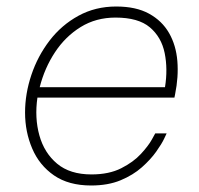

<svg xmlns="http://www.w3.org/2000/svg" viewBox="-20 -560 612 590"><path d="M260 10Q191 10 146 -21Q101 -52 79 -103.5Q57 -155 57 -214Q57 -272 76.5 -330Q96 -388 132.5 -435.5Q169 -483 221 -511.5Q273 -540 337 -540Q398 -540 438 -518Q478 -496 499.5 -458.5Q521 -421 525 -372.5Q529 -324 518 -270L516 -260H95Q86 -198 101 -144Q116 -90 155.5 -57Q195 -24 261 -24Q315 -24 352.5 -43Q390 -62 413 -87Q436 -112 446.5 -131Q457 -150 457 -150H492Q492 -150 484.5 -134Q477 -118 460 -94Q443 -70 416 -46Q389 -22 350.5 -6Q312 10 260 10ZM102 -292H487Q496 -348 486 -397Q476 -446 440.5 -476Q405 -506 335 -506Q275 -506 228 -477Q181 -448 149 -399.5Q117 -351 102 -292Z"/></svg>

Font: Be Vietnam Pro Variable Thin
Style: Italic
Weight: 100
Italic angle: -12°
Designer: Lam Bao, Tony Le, Vietanh Nguyen
Foundry: Yellow Type Foundry
Version: Version 1.002